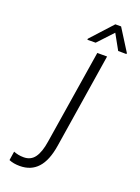

<svg xmlns="http://www.w3.org/2000/svg" viewBox="-167 -962 758 1043"><g transform="rotate(20 212.0 -440.5)"><path d="M189.5 -32.7Q150.9 9.8 85.9 9.8Q49.8 9.8 23.4 -1.5L31.2 -52.2L31.7 -53.2L32.2 -52.7Q44.4 -47.9 58.6 -44.9Q73.2 -42 89.8 -42Q130.9 -42 153.3 -72.8Q176.3 -104 186 -168L272.5 -710.9V-711.4H272.9H328.6H329.1V-710.9L242.7 -164.1Q228.5 -74.7 189.5 -32.7ZM423.8 -765.6 423.3 -759.8 375.5 -760.3 326.7 -848.1 245.1 -760.7 197.3 -760.3 197.8 -766.6 311.5 -891.1H344.7Z"/></g></svg>

Font: MAUL Condensed Light Italic
Style: Light Italic
Weight: 300
Italic angle: -12°
Designer: MAUL
Version: Version 1.0; 2020; ttfautohint (v1.8.3)